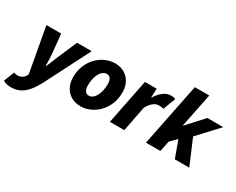

<svg xmlns="http://www.w3.org/2000/svg" viewBox="-135 -1176 2269 1843"><g transform="rotate(30 999.0 -254.0)"><path d="M64 188Q37 188 14 182Q-9 176 -24 166L22 50Q39 58 62 58Q85 58 108.5 46Q132 34 145 9L152 -4L62 -500H226L246 -296Q249 -266 250.5 -227Q252 -188 252 -156H256Q270 -188 285.5 -226.5Q301 -265 314 -296L402 -500H564L318 -18Q279 58 240.5 103Q202 148 159.5 168Q117 188 64 188Z M734 12Q674 12 629 -14Q584 -40 559 -87Q534 -134 534 -196Q534 -269 558.5 -327Q583 -385 624 -426.5Q665 -468 715.5 -490Q766 -512 818 -512Q878 -512 923 -486Q968 -460 993 -413Q1018 -366 1018 -304Q1018 -231 993.5 -173Q969 -115 928 -73.5Q887 -32 836.5 -10Q786 12 734 12ZM752 -116Q774 -116 793 -130Q812 -144 826 -169Q840 -194 848 -228Q856 -262 856 -302Q856 -340 842.5 -362Q829 -384 800 -384Q778 -384 759 -370.5Q740 -357 726 -332Q712 -307 704 -273Q696 -239 696 -198Q696 -161 710 -138.5Q724 -116 752 -116Z M1054 0 1154 -500H1284L1280 -402H1284Q1313 -450 1352.5 -481Q1392 -512 1434 -512Q1455 -512 1468 -509.5Q1481 -507 1488 -502L1436 -364Q1426 -370 1411 -371Q1396 -372 1384 -372Q1353 -372 1325 -351Q1297 -330 1268 -280L1214 0Z M1454 0 1594 -696H1754L1678 -320H1682L1846 -500H2022L1816 -278L1934 0H1774L1706 -186L1638 -118L1614 0Z"/></g></svg>

Font: Source Sans 3 Black
Style: Italic
Weight: 900
Italic angle: -11°
Designer: Paul D. Hunt
Foundry: Adobe
Version: Version 3.052;hotconv 1.1.0;makeotfexe 2.6.0